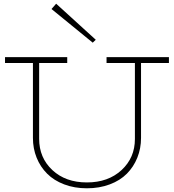

<svg xmlns="http://www.w3.org/2000/svg" viewBox="-20 -991 929 1025"><path d="M491.2 -778.8 475.1 -763.2 254.9 -942.9 279.8 -971.2ZM881.8 -686V-654.8H732.9V-254.9Q732.9 -198.2 713.1 -149.2Q693.4 -100.1 657.2 -63.7Q621.1 -27.3 565.9 -6.6Q510.7 14.2 443.8 14.2Q377.4 14.2 322.8 -6.6Q268.1 -27.3 231.7 -63.7Q195.3 -100.1 175.5 -149.2Q155.8 -198.2 155.8 -254.9V-654.8H6.8V-686H338.9V-654.8H189V-250Q189 -148.9 259.5 -83Q330.1 -17.1 443.8 -17.1Q557.6 -17.1 628.9 -83Q700.2 -148.9 700.2 -249V-654.8H548.8V-686Z"/></svg>

Font: BioRhyme ExtraLight
Style: Regular
Weight: 275
Designer: Aoife Mooney
Foundry: Aoife Mooney Type
Version: Version 1.500;PS 001.500;hotconv 1.0.88;makeotf.lib2.5.64775